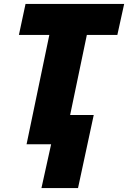

<svg xmlns="http://www.w3.org/2000/svg" viewBox="-20 -734 652 977"><path d="M336.9 -148.9H457L377 223.1H190.9L240.2 0H115.2L231 -556.2H76.2L109.9 -713.9H611.8L577.1 -556.2H421.9Z"/></svg>

Font: Open Sans Extrabold
Style: Italic
Weight: 800
Italic angle: -12°
Foundry: Ascender Corporation
Version: Version 1.10